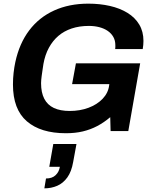

<svg xmlns="http://www.w3.org/2000/svg" viewBox="-20 -718 842 1052"><path d="M341 12Q203 12 127 -53.5Q51 -119 51 -255Q51 -288 54.5 -319Q58 -350 64 -378Q86 -480 140 -551.5Q194 -623 276.5 -660.5Q359 -698 464 -698Q527 -698 582 -685.5Q637 -673 678.5 -647.5Q720 -622 743 -583.5Q766 -545 766 -494Q766 -483 765 -472Q764 -461 762 -449H611Q612 -455 612 -460Q612 -465 612 -470Q612 -496 601 -515.5Q590 -535 570.5 -548.5Q551 -562 524.5 -569Q498 -576 467 -576Q415 -576 373 -562Q331 -548 300 -521.5Q269 -495 248 -456.5Q227 -418 218 -368Q215 -347 212.5 -331Q210 -315 208.5 -303Q207 -291 206 -281.5Q205 -272 205 -262Q205 -211 222.5 -177Q240 -143 275 -126.5Q310 -110 362 -110Q418 -110 465 -127.5Q512 -145 542.5 -177Q573 -209 578 -250L579 -257H375L396 -371H748L683 0H586L584 -76Q550 -47 513 -27.5Q476 -8 434 2Q392 12 341 12ZM223 314 232 260Q266 260 285 241.5Q304 223 308 196H250L272 71H399L381 169Q372 222 349 254Q326 286 293.5 300Q261 314 223 314Z"/></svg>

Font: Archivo SemiBold
Style: Bold Italic
Weight: 700
Italic angle: -10°
Version: Version 2.001